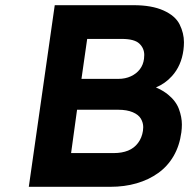

<svg xmlns="http://www.w3.org/2000/svg" viewBox="-20 -720 734 740"><path d="M91 0 191 -700H495Q565 -700 610.5 -679.5Q656 -659 672.5 -625.5Q689 -592 689 -557Q689 -543 687 -527Q679 -467 643 -427Q617 -398 581 -383Q607 -372 627 -356Q658 -331 669.5 -300Q681 -269 681 -240Q681 -226 679 -210Q672 -158 649 -118.5Q626 -79 589.5 -53Q553 -27 506.5 -13.5Q460 0 405 0ZM294 -416H436Q463 -416 484.5 -426Q506 -436 519 -453Q532 -470 535 -493Q536 -501 536 -508Q536 -534 517 -552Q498 -570 449 -570H316ZM254 -130H418Q450 -130 473.5 -139.5Q497 -149 512 -169Q527 -189 531 -216Q532 -223 532 -230Q532 -247 523 -262.5Q514 -278 491.5 -287.5Q469 -297 436 -297H277Z"/></svg>

Font: Lexend SemBd
Style: Italic
Weight: 600
Italic angle: -8.13011°
Designer: Bonnie Shaver-Troup, Thomas Jockin
Foundry: Lexend
Version: Version 1.007